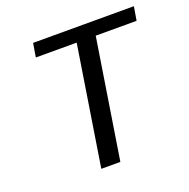

<svg xmlns="http://www.w3.org/2000/svg" viewBox="-108 -683 772 786"><g transform="rotate(-20 278.0 -290.0)"><path d="M107 -520H285L203 0H286L368 -520H546L556 -580H117Z"/></g></svg>

Font: Charger Sport
Style: DfBdExtObl
Weight: 400
Designer: Jasper
Foundry: Cannot Into Space Fonts
Version: Version 1.1